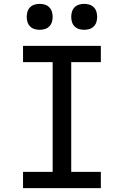

<svg xmlns="http://www.w3.org/2000/svg" viewBox="-20 -972 640 992"><path d="M99 0V-84H252V-651H99V-735H501V-651H348V-84H501V0ZM415 -818Q401 -818 388 -822Q375 -826 365.5 -835.5Q356 -845 352 -858Q348 -871 348 -885Q348 -899 352 -912Q356 -925 365.5 -934.5Q375 -944 388 -948Q401 -952 415 -952Q429 -952 442 -948Q455 -944 464.5 -934.5Q474 -925 478 -912Q482 -899 482 -885Q482 -871 478 -858Q474 -845 464.5 -835.5Q455 -826 442 -822Q429 -818 415 -818ZM185 -818Q171 -818 158 -822Q145 -826 135.5 -835.5Q126 -845 122 -858Q118 -871 118 -885Q118 -899 122 -912Q126 -925 135.5 -934.5Q145 -944 158 -948Q171 -952 185 -952Q199 -952 212 -948Q225 -944 234.5 -934.5Q244 -925 248 -912Q252 -899 252 -885Q252 -871 248 -858Q244 -845 234.5 -835.5Q225 -826 212 -822Q199 -818 185 -818Z"/></svg>

Font: Iosevka HT Medium Extended
Style: Regular
Weight: 500
Width: 7
Monospace: yes
Designer: Belleve Invis
Foundry: Belleve Invis
Version: Version 32.3.0; ttfautohint (v1.8.4)